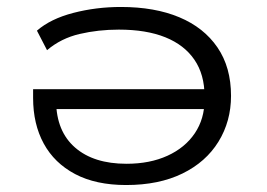

<svg xmlns="http://www.w3.org/2000/svg" viewBox="-20 -523 765 551"><path d="M342 8Q255 8 195.5 -23.5Q136 -55 105.5 -111Q75 -167 75 -242V-267H590V-210H117L141 -232Q142 -146 195.5 -99.5Q249 -53 343 -53Q410 -53 460.5 -76Q511 -99 539 -140.5Q567 -182 567 -237V-247Q567 -309 538 -351.5Q509 -394 454.5 -416Q400 -438 321 -438Q262 -438 208.5 -425.5Q155 -413 115 -379L86 -435Q125 -469 190.5 -486Q256 -503 327 -503Q424 -503 494.5 -473.5Q565 -444 604 -387Q643 -330 643 -248Q643 -175 607 -116.5Q571 -58 503.5 -25Q436 8 342 8Z"/></svg>

Font: Nunito Sans 7pt Expanded Light
Style: Regular
Weight: 300
Width: 7
Designer: Vernon Adams
Foundry: Vernon Adams
Version: Version 3.101;gftools[0.9.27]